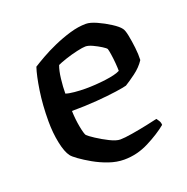

<svg xmlns="http://www.w3.org/2000/svg" viewBox="-97 -591 663 682"><g transform="rotate(-20 234.5 -250.0)"><path d="M261 0Q233 0 204 -10Q175 -20 149.5 -34.5Q124 -49 106 -62Q88 -75 83 -82Q70 -99 62 -137.5Q54 -176 54 -220Q54 -281 62 -334Q70 -387 80 -417Q94 -426 118.5 -440Q143 -454 173.5 -467.5Q204 -481 236 -490.5Q268 -500 297 -500Q313 -500 337.5 -489Q362 -478 384.5 -463.5Q407 -449 415 -438Q421 -431 425.5 -408.5Q430 -386 433 -360Q436 -334 435 -313Q420 -290 395.5 -272Q371 -254 356 -245Q346 -242 315 -237.5Q284 -233 239.5 -229.5Q195 -226 145 -226Q146 -194 151.5 -165Q157 -136 162 -129Q168 -123 188.5 -109.5Q209 -96 233 -84Q257 -72 272 -72Q288 -72 318 -77Q348 -82 376.5 -88Q405 -94 417 -97Q420 -93 424.5 -86Q429 -79 429 -70Q400 -46 355 -23Q310 0 261 0ZM218 -284Q255 -284 294 -289Q333 -294 350 -303Q350 -315 348.5 -333Q347 -351 344.5 -367Q342 -383 340 -389Q338 -393 324.5 -401.5Q311 -410 295 -417.5Q279 -425 268 -425Q258 -425 235.5 -420Q213 -415 190.5 -407.5Q168 -400 158 -395Q151 -377 147.5 -347Q144 -317 144 -292Q155 -288 176.5 -286Q198 -284 218 -284Z"/></g></svg>

Font: Texturina
Style: Regular
Weight: 400
Designer: Guillermo Torres Carreño
Foundry: Omnibus-Type
Version: Version 1.002; ttfautohint (v1.8.3)